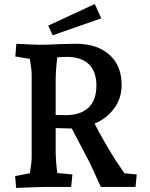

<svg xmlns="http://www.w3.org/2000/svg" viewBox="-20 -927 743 952"><path d="M55 -54 128 -68Q137 -120 137 -149V-557Q137 -583 128 -635L56 -647L61 -710Q151 -705 179 -705Q222 -705 268 -708Q328 -710 356 -710Q461 -710 522 -656Q583 -602 583 -506Q583 -440 546.5 -390Q510 -340 449 -314Q496 -223 554 -131L597 -68L658 -62L652 0H480L427 -116L336 -290H325Q302 -290 256 -292V-179Q256 -133 264 -69L339 -62L333 0H201Q178 0 60 5ZM305 -356Q379 -356 418.5 -393Q458 -430 458 -503Q458 -572 420.5 -608.5Q383 -645 311 -645L264 -643Q256 -577 256 -527V-357ZM219 -800 450 -907 482 -836 241 -752Z"/></svg>

Font: Andada Pro
Style: Bold
Weight: 700
Designer: Carolina Giovagnoli
Foundry: Huerta Tipografica
Version: Version 3.005; ttfautohint (v1.8.4)